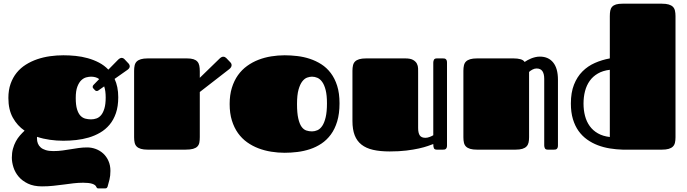

<svg xmlns="http://www.w3.org/2000/svg" viewBox="-20 -820 3766 1052"><path d="M327.1 -48.8Q290 -48.8 253.4 -54Q216.8 -59.1 183.1 -70.3Q182.6 -67.9 182.6 -65.7Q182.6 -63.5 182.6 -61Q182.6 -46.4 187.5 -33.9Q192.4 -21.5 202.9 -12.2Q213.4 -2.9 230.5 2.4Q247.6 7.8 272 7.8Q298.8 7.8 321.8 4.6Q344.7 1.5 366.7 -2.2Q388.7 -5.9 410.9 -9Q433.1 -12.2 458 -12.2Q481.9 -12.2 504.9 -3.7Q527.8 4.9 545.7 21.2Q563.5 37.6 574.2 61.5Q585 85.4 585 116.2Q585 143.6 579.8 164.1Q574.7 184.6 569.3 203.1Q568.4 205.6 565.7 209Q563 212.4 555.7 212.4H519.5Q512.7 212.4 510.7 209.2Q508.8 206.1 507.8 204.1Q498.5 181.2 436 181.2Q409.2 181.2 382.8 184.3Q356.4 187.5 329.1 191.2Q301.8 194.8 272.2 198Q242.7 201.2 210 201.2Q164.6 201.2 133.1 186Q101.6 170.9 82 147.7Q62.5 124.5 53.7 96.7Q44.9 68.8 44.9 43.9Q44.9 17.1 51 -5.1Q57.1 -27.3 66.9 -45.4Q76.7 -63.5 89.4 -77.9Q102.1 -92.3 114.7 -104Q74.7 -131.3 50.3 -175.3Q25.9 -219.2 25.9 -283.2Q25.9 -326.7 38.1 -361.1Q50.3 -395.5 71.5 -421.6Q92.8 -447.8 121.6 -465.8Q150.4 -483.9 183.8 -495.4Q217.3 -506.8 253.9 -512Q290.5 -517.1 327.1 -517.1Q359.9 -517.1 394 -513.7Q428.2 -510.3 460.7 -501.2Q493.2 -492.2 522.2 -477.1Q551.3 -461.9 573.7 -438.5L627 -492.7Q632.3 -498 637.5 -500.5Q642.6 -502.9 647 -502.9Q654.8 -502.9 661.1 -496.6L685.1 -471.2Q690.9 -464.4 690.9 -457Q690.9 -446.3 678.7 -437.5L607.9 -387.7Q617.7 -366.7 622.8 -341.8Q627.9 -316.9 627.9 -287.1Q627.9 -237.3 615.2 -200.2Q602.5 -163.1 580.3 -136.7Q558.1 -110.4 528.8 -93.3Q499.5 -76.2 466.1 -66.4Q432.6 -56.6 397 -52.7Q361.3 -48.8 327.1 -48.8ZM490.2 -336.9Q487.8 -339.4 487.8 -344.2Q487.8 -350.1 492.2 -354.5L523.4 -386.7Q513.7 -394 502.2 -397Q490.7 -399.9 479 -399.9Q467.3 -399.9 452.9 -396.2Q438.5 -392.6 425.5 -380.4Q412.6 -368.2 403.8 -345Q395 -321.8 395 -283.2Q395 -244.6 402.1 -221.4Q409.2 -198.2 420.9 -186Q432.6 -173.8 447.8 -169.9Q462.9 -166 479 -166Q494.1 -166 508.8 -171.1Q523.4 -176.3 534.4 -189.7Q545.4 -203.1 552.2 -226.3Q559.1 -249.5 559.1 -286.1Q559.1 -322.8 550.8 -346.7L518.1 -323.7Q514.2 -321.3 510.3 -321.3Q503.9 -321.3 500 -326.2Z M714.8 -432.1Q714.8 -448.7 717.8 -461.7Q720.7 -474.6 729 -482.9Q737.3 -491.2 752 -495.6Q766.6 -500 790 -500H1003.9Q1026.4 -500 1040 -495.6Q1053.7 -491.2 1061.5 -482.4Q1069.3 -473.6 1072 -460.4Q1074.7 -447.3 1074.7 -429.7V-393.6L1183.1 -499Q1193.8 -509.3 1203.1 -509.3Q1208.5 -509.3 1212.6 -507.1Q1216.8 -504.9 1219.7 -502L1241.7 -479Q1249 -471.7 1249 -462.9Q1249 -457.5 1245.8 -451.9Q1242.7 -446.3 1235.8 -440.9L1074.7 -315.9V-68.8Q1074.7 -51.8 1072.3 -38.8Q1069.8 -25.9 1061.5 -17.3Q1053.2 -8.8 1037.6 -4.4Q1022 0 995.1 0H790Q766.6 0 752 -4.4Q737.3 -8.8 729 -17.1Q720.7 -25.4 717.8 -38.1Q714.8 -50.8 714.8 -67.9Z M1539.6 17.1Q1502.9 17.1 1466.3 11.2Q1429.7 5.4 1396.2 -7.3Q1362.8 -20 1334 -40.5Q1305.2 -61 1283.9 -90.8Q1262.7 -120.6 1250.5 -159.9Q1238.3 -199.2 1238.3 -250Q1238.3 -299.8 1250.5 -339.1Q1262.7 -378.4 1283.9 -408.2Q1305.2 -438 1334 -458.7Q1362.8 -479.5 1396.2 -492.4Q1429.7 -505.4 1466.3 -511.2Q1502.9 -517.1 1539.6 -517.1Q1573.2 -517.1 1608.6 -512.9Q1644 -508.8 1677.5 -497.8Q1710.9 -486.8 1740.5 -468Q1770 -449.2 1792.2 -419.9Q1814.5 -390.6 1827.4 -349.9Q1840.3 -309.1 1840.3 -253.9Q1840.3 -197.3 1827.6 -155Q1814.9 -112.8 1792.7 -82.8Q1770.5 -52.7 1741.2 -33.2Q1711.9 -13.7 1678.5 -2.7Q1645 8.3 1609.4 12.7Q1573.7 17.1 1539.6 17.1ZM1689.5 -100.1Q1704.6 -100.1 1719.5 -106.7Q1734.4 -113.3 1745.8 -130.4Q1757.3 -147.5 1764.4 -177.5Q1771.5 -207.5 1771.5 -253.9Q1771.5 -297.9 1764.4 -326.2Q1757.3 -354.5 1745.6 -370.8Q1733.9 -387.2 1719.2 -393.6Q1704.6 -399.9 1689.5 -399.9Q1677.7 -399.9 1663.3 -395Q1648.9 -390.1 1636.5 -374.3Q1624 -358.4 1615.7 -328.9Q1607.4 -299.3 1607.4 -250Q1607.4 -200.7 1614.3 -170.9Q1621.1 -141.1 1632.3 -125.5Q1643.6 -109.9 1658.4 -105Q1673.3 -100.1 1689.5 -100.1Z M2271 -119.1Q2271 -91.3 2280 -78.1Q2289.1 -64.9 2311 -64.9Q2322.3 -64.9 2334.7 -69.8Q2347.2 -74.7 2354 -79.1V-477.1Q2354 -485.4 2357.7 -492.7Q2361.3 -500 2374 -500H2405.3Q2409.7 -500 2414.1 -499.5Q2418.5 -499 2421.6 -496.8Q2424.8 -494.6 2427 -490Q2429.2 -485.4 2429.2 -477.1V-22.9Q2429.2 -14.6 2427 -10Q2424.8 -5.4 2421.6 -3.2Q2418.5 -1 2414.1 -0.5Q2409.7 0 2405.3 0H2374Q2361.3 0 2357.7 -7.3Q2354 -14.6 2354 -30.8Q2343.3 -26.9 2324 -20Q2304.7 -13.2 2275.4 -6.6Q2246.1 0 2206.3 4.9Q2166.5 9.8 2115.2 9.8Q2062.5 9.8 2024.2 1Q1985.8 -7.8 1960.7 -27.6Q1935.5 -47.4 1923.3 -79.1Q1911.1 -110.8 1911.1 -157.2V-432.1Q1911.1 -448.7 1914.1 -461.7Q1917 -474.6 1925.3 -482.9Q1933.6 -491.2 1948.2 -495.6Q1962.9 -500 1986.3 -500H2200.2Q2228.5 -500 2243.2 -491.7Q2257.8 -483.4 2264.2 -471.2Q2270.5 -459 2270.8 -444.8Q2271 -430.7 2271 -418.9Z M2519 -432.1Q2519 -448.7 2522 -461.7Q2524.9 -474.6 2533.2 -482.9Q2541.5 -491.2 2556.2 -495.6Q2570.8 -500 2594.2 -500H2793.9Q2815.9 -500 2831.8 -495.6Q2847.7 -491.2 2854.5 -480.5Q2860.8 -484.9 2869.9 -490Q2878.9 -495.1 2889.6 -499.5Q2900.4 -503.9 2912.6 -506.8Q2924.8 -509.8 2938 -509.8Q2984.9 -509.8 3011 -477.5Q3037.1 -445.3 3037.1 -382.8V-22.9Q3037.1 -14.6 3034.9 -10Q3032.7 -5.4 3029.5 -3.2Q3026.4 -1 3022 -0.5Q3017.6 0 3013.2 0H2981.9Q2969.2 0 2965.6 -7.3Q2961.9 -14.6 2961.9 -22.9V-387.7Q2961.9 -415.5 2951.9 -430.2Q2941.9 -444.8 2919.9 -444.8Q2908.7 -444.8 2897.2 -438.7Q2885.7 -432.6 2878.9 -425.8V-68.4Q2878.9 -51.3 2876 -38.6Q2873 -25.9 2864.7 -17.3Q2856.4 -8.8 2841.8 -4.4Q2827.1 0 2803.7 0H2594.2Q2570.8 0 2556.2 -4.4Q2541.5 -8.8 2533.2 -17.1Q2524.9 -25.4 2522 -38.1Q2519 -50.8 2519 -67.9Z M3681.2 -67.9Q3681.2 -50.8 3678.2 -38.1Q3675.3 -25.4 3667 -17.1Q3658.7 -8.8 3644 -4.4Q3629.4 0 3606 0H3392.6Q3356.9 -1 3322 -6.6Q3287.1 -12.2 3255.6 -24.2Q3224.1 -36.1 3197 -55.4Q3169.9 -74.7 3150.1 -102.3Q3130.4 -129.9 3119.1 -167.2Q3107.9 -204.6 3107.9 -252.9Q3107.9 -313 3125 -356.2Q3142.1 -399.4 3171.4 -428.7Q3200.7 -458 3239.5 -475.1Q3278.3 -492.2 3321.3 -500V-731.4Q3321.3 -748.5 3323.7 -761.5Q3326.2 -774.4 3334 -783Q3341.8 -791.5 3355.5 -795.7Q3369.1 -799.8 3392.1 -799.8H3606Q3629.4 -799.8 3644 -795.4Q3658.7 -791 3667 -782.7Q3675.3 -774.4 3678.2 -761.5Q3681.2 -748.5 3681.2 -731.9ZM3177.2 -252.4Q3177.2 -216.3 3185.5 -184.8Q3193.8 -153.3 3211.2 -129.2Q3228.5 -105 3255.9 -89.4Q3283.2 -73.7 3321.3 -69.3V-437.5Q3283.2 -433.1 3255.9 -417.2Q3228.5 -401.4 3211.2 -377Q3193.8 -352.5 3185.5 -320.8Q3177.2 -289.1 3177.2 -252.4Z"/></svg>

Font: Fascinate Cyrillic
Style: Regular
Weight: 900
Designer: Denis Ignatov
Foundry: Astigmatic (AOETI)
Version: Version 1.00 November 30, 2018, initial release